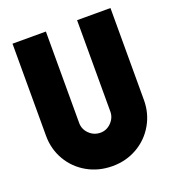

<svg xmlns="http://www.w3.org/2000/svg" viewBox="-129 -807 824 908"><g transform="rotate(-20 282.5 -353.0)"><path d="M36 -243V-706H204V-246Q204 -214 227.5 -191Q251 -168 284 -168Q315 -168 338 -191.5Q361 -215 361 -246V-706H529V-243Q529 -176 496.5 -120Q464 -64 408 -32Q352 0 284 0Q214 0 157.5 -32Q101 -64 68.5 -119.5Q36 -175 36 -243Z"/></g></svg>

Font: Lineal Heavy
Style: Regular
Weight: 900
Designer: Created by Frank Adebiaye with contributions from Anton Moglia & Ariel Martín Pérez
Created by Frank ADEBIAYE with FontF
Foundry: Velvetyne Type Foundry
Version: Version 2.000